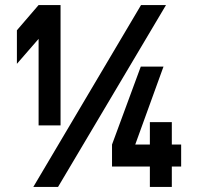

<svg xmlns="http://www.w3.org/2000/svg" viewBox="-20 -741 781 761"><path d="M47 -621 133 -721H220V-244H133V-587L47 -488ZM538 -477H628L516 -168H574V-257H661V-168H698V-81H661V0H574V-81H424V-168ZM112 0 539 -721H638L210 0Z"/></svg>

Font: PostBus
Style: Regular
Weight: 400
Designer: Peter Wiegel
Version: Version 1.001